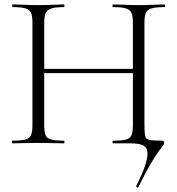

<svg xmlns="http://www.w3.org/2000/svg" viewBox="-20 -645 798 864"><path d="M602 198Q601 201 596.5 198Q592 195 593 192Q626 126 637 87.5Q648 49 641.5 30Q635 11 615 5.5Q595 0 566 0H489Q486 0 486 -6Q486 -12 489 -12Q528 -12 547 -17Q566 -22 572 -37Q578 -52 578 -81V-542Q578 -571 572 -586Q566 -601 547 -607Q528 -613 489 -613Q486 -613 486 -619Q486 -625 489 -625Q512 -625 541.5 -623.5Q571 -622 605 -622Q637 -622 667 -623.5Q697 -625 720 -625Q723 -625 723 -619Q723 -613 720 -613Q682 -613 662.5 -607.5Q643 -602 636.5 -587.5Q630 -573 630 -544V-81Q630 -47 633.5 -32.5Q637 -18 654 -15Q671 -12 709 -12Q719 -12 719 -2Q719 3 713 10.5Q707 18 693.5 36.5Q680 55 657.5 93Q635 131 602 198ZM36 0Q34 0 34 -6Q34 -12 36 -12Q74 -12 93.5 -17Q113 -22 119.5 -37Q126 -52 126 -81V-544Q126 -573 119.5 -587.5Q113 -602 94 -607.5Q75 -613 37 -613Q35 -613 35 -619Q35 -625 37 -625Q61 -625 90.5 -623.5Q120 -622 152 -622Q187 -622 216 -623.5Q245 -625 268 -625Q270 -625 270 -619Q270 -613 268 -613Q230 -613 211 -607Q192 -601 185.5 -586Q179 -571 179 -542V-81Q179 -52 185 -37Q191 -22 210.5 -17Q230 -12 268 -12Q270 -12 270 -6Q270 0 268 0Q244 0 215.5 -1Q187 -2 152 -2Q120 -2 90 -1Q60 0 36 0ZM150 -316V-335H600V-316Z"/></svg>

Font: Cormorant Garamond Light
Style: Regular
Weight: 300
Designer: Christian Thalmann (Catharsis Fonts)
Foundry: Catharsis Fonts
Version: Version 4.001